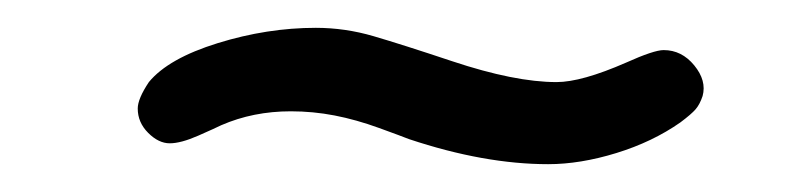

<svg xmlns="http://www.w3.org/2000/svg" viewBox="-20 -391 580 138"><path d="M274 -291Q269 -293 252.5 -299Q236 -305 220.5 -308Q205 -311 189 -311Q162 -311 139 -301Q135 -299 122.5 -293.5Q110 -288 102 -288Q94 -288 86.5 -295.5Q79 -303 79 -313Q79 -320 87 -332Q101 -349 136.5 -360Q172 -371 207 -371Q228 -371 248.5 -365Q269 -359 305 -347Q350 -332 380 -332Q398 -332 430 -346Q450 -355 457 -355Q470 -355 479 -344Q488 -333 485 -322Q483 -316 480 -312.5Q477 -309 469 -303Q449 -289 423 -281Q397 -273 374 -273Q328 -273 274 -291Z"/></svg>

Font: Mali
Style: Italic
Weight: 400
Italic angle: -10°
Version: Version 1.000; ttfautohint (v1.6)